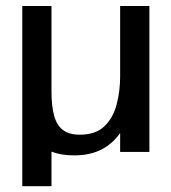

<svg xmlns="http://www.w3.org/2000/svg" viewBox="-20 -520 585 657"><path d="M56.2 117.2V-499.5H156.2V-206.1Q156.2 -156.7 165.3 -124Q174.3 -91.3 195.3 -75.2Q216.3 -59.1 252.9 -59.1Q307.1 -59.1 337.2 -87.9Q367.2 -116.7 379.2 -162.6Q391.1 -208.5 391.1 -258.8V-499.5H491.2V0H391.1V-64.9Q365.7 -28.3 326.9 -8.3Q288.1 11.7 233.4 11.7Q210 11.7 190.9 8.3Q171.9 4.9 156.2 -1V117.2Z"/></svg>

Font: Pontano Sans SemiBold
Style: Regular
Weight: 600
Designer: Vernon Adams
Foundry: Vernon Adams
Version: Version 2.001